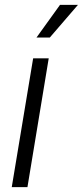

<svg xmlns="http://www.w3.org/2000/svg" viewBox="-20 -769 340 789"><path d="M28.3 0 116.2 -529.3H180.2L92.8 0ZM129.9 -614.7 226.6 -749H300.3L184.6 -614.7Z"/></svg>

Font: Inter 24pt Light
Style: Italic
Weight: 300
Italic angle: -9.3988°
Designer: Rasmus Andersson
Foundry: rsms
Version: Version 4.001;git-66647c0bb